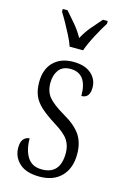

<svg xmlns="http://www.w3.org/2000/svg" viewBox="-119 -821 578 887"><g transform="rotate(15 170.0 -378.0)"><path d="M163 10Q99 10 66.5 -20Q34 -50 34 -94Q34 -123 46 -136Q58 -149 74 -149Q74 -93 96 -59Q118 -25 165 -25Q253 -25 253 -127Q253 -162 235.5 -188.5Q218 -215 167 -246Q124 -273 98 -296.5Q72 -320 60.5 -347Q49 -374 49 -412Q49 -474 84 -508.5Q119 -543 178 -543Q234 -543 264 -516.5Q294 -490 294 -451Q294 -400 254 -400Q254 -508 174 -508Q136 -508 118 -483.5Q100 -459 100 -422Q100 -380 122 -354Q144 -328 195 -298Q255 -264 280 -227Q305 -190 305 -135Q305 -68 267.5 -29Q230 10 163 10ZM143 -606Q135 -629 121.5 -655.5Q108 -682 93.5 -708Q79 -734 67 -753V-766H90Q114 -739 135.5 -713.5Q157 -688 175 -656Q192 -688 213.5 -713.5Q235 -739 259 -766H282V-753Q264 -725 241.5 -682.5Q219 -640 207 -606Z"/></g></svg>

Font: Noto Serif Tamil ExtraCondensed Light
Style: Regular
Weight: 300
Width: 2
Designer: Indian Type Foundry, Tom Grace, and the Monotype Design Team
Foundry: Monotype Imaging Inc.
Version: Version 2.004; ttfautohint (v1.8.4.7-5d5b)